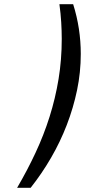

<svg xmlns="http://www.w3.org/2000/svg" viewBox="-20 -756 402 908"><path d="M362 -501Q362 -414 344.5 -330Q327 -246 296 -165.5Q265 -85 221.5 -10Q178 65 125 132H61Q109 50 148 -33.5Q187 -117 214.5 -204Q242 -291 257 -382.5Q272 -474 272 -572Q272 -610 269.5 -651Q267 -692 261 -736H326Q362 -622 362 -501Z"/></svg>

Font: Perun
Style: Italic
Weight: 400
Italic angle: -12°
Foundry: Copyright (c) Stefan Peev, Context Ltd, 2016
Version: Version 1.027